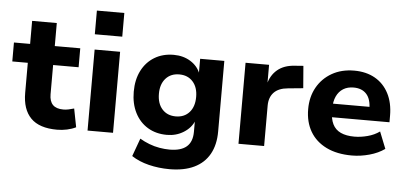

<svg xmlns="http://www.w3.org/2000/svg" viewBox="-57 -857 2479 1171"><g transform="rotate(5 1182.0 -271.5)"><path d="M312 11Q203 11 151 -42Q99 -95 99 -196V-380H4V-496H103V-637H254V-496H410V-380H254V-201Q254 -158 275 -136.5Q296 -115 340 -115Q355 -115 371.5 -118.5Q388 -122 405 -127L427 -14Q403 -2 373 4.5Q343 11 312 11Z M491 -589V-734H659V-589ZM498 0V-496H654V0Z M1016 191Q950 191 889 176Q828 161 783 131L823 21Q850 37 881 49Q912 61 944.5 66.5Q977 72 1006 72Q1076 72 1110.5 42Q1145 12 1145 -49V-118H1148Q1130 -73 1084.5 -44.5Q1039 -16 982 -16Q915 -16 864.5 -46.5Q814 -77 786 -132.5Q758 -188 758 -261Q758 -335 786 -390Q814 -445 864.5 -475.5Q915 -506 982 -506Q1041 -506 1085.5 -478Q1130 -450 1147 -404H1144V-496H1292V-64Q1292 18 1260 75Q1228 132 1166.5 161.5Q1105 191 1016 191ZM1026 -133Q1078 -133 1109 -167.5Q1140 -202 1140 -262Q1140 -321 1109 -355.5Q1078 -390 1026 -390Q974 -390 943 -355.5Q912 -321 912 -262Q912 -202 943 -167.5Q974 -133 1026 -133Z M1422 0V-496H1566V-373H1562Q1576 -432 1616.5 -466Q1657 -500 1722 -504L1775 -508L1786 -372L1693 -363Q1636 -358 1607.5 -328Q1579 -298 1579 -247V0Z M2117 11Q2025 11 1960 -21Q1895 -53 1861 -111Q1827 -169 1827 -248Q1827 -323 1859.5 -381Q1892 -439 1950.5 -472.5Q2009 -506 2087 -506Q2160 -506 2214 -475.5Q2268 -445 2298 -387.5Q2328 -330 2328 -251V-211H1953V-294H2213L2199 -279Q2199 -341 2171 -372Q2143 -403 2092 -403Q2055 -403 2028.5 -386.5Q2002 -370 1987.5 -339Q1973 -308 1973 -263V-252Q1973 -201 1989 -168.5Q2005 -136 2038.5 -120.5Q2072 -105 2122 -105Q2161 -105 2202.5 -116Q2244 -127 2276 -150L2317 -47Q2278 -19 2224 -4Q2170 11 2117 11Z"/></g></svg>

Font: Nunito Sans 10pt ExtraBold
Style: Regular
Weight: 800
Designer: Vernon Adams
Foundry: Vernon Adams
Version: Version 3.101;gftools[0.9.27]